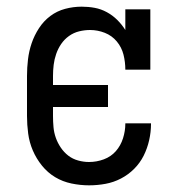

<svg xmlns="http://www.w3.org/2000/svg" viewBox="-20 -548 540 576"><path d="M247 8Q221 8 194.5 2.5Q168 -3 145.5 -16.5Q123 -30 106 -51Q89 -72 78.5 -96.5Q68 -121 64.5 -147.5Q61 -174 61 -200V-320Q61 -345 64 -370Q67 -395 75 -418.5Q83 -442 97 -463.5Q111 -485 131 -500Q151 -515 175.5 -521.5Q200 -528 225 -528Q225 -528 225 -528Q225 -528 225 -528Q245 -528 264 -524.5Q283 -521 300.5 -511.5Q318 -502 332 -488Q346 -474 356 -458V-520H431V-339H356Q356 -362 350.5 -384Q345 -406 330.5 -423.5Q316 -441 294.5 -449.5Q273 -458 250 -458Q234 -458 217.5 -454Q201 -450 187 -440Q173 -430 163.5 -416Q154 -402 148.5 -386Q143 -370 141 -353.5Q139 -337 139 -320V-293H304V-227H139V-200Q139 -183 140.5 -166.5Q142 -150 147.5 -134.5Q153 -119 162.5 -105Q172 -91 185 -81Q198 -71 214.5 -66.5Q231 -62 247 -62Q270 -62 291.5 -70Q313 -78 327.5 -94.5Q342 -111 349 -133Q356 -155 356 -177Q356 -177 356 -177.5Q356 -178 356 -178H433Q433 -178 433 -177.5Q433 -177 433 -176Q433 -152 427.5 -127.5Q422 -103 411 -81Q400 -59 382.5 -41.5Q365 -24 343 -12.5Q321 -1 296.5 3.5Q272 8 247 8Z"/></svg>

Font: Iosevka Slab
Style: Regular
Weight: 400
Monospace: yes
Designer: Belleve Invis
Foundry: Belleve Invis
Version: Version 11.2.4; ttfautohint (v1.8.3)